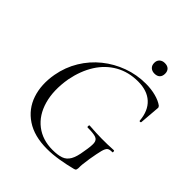

<svg xmlns="http://www.w3.org/2000/svg" viewBox="-220 -926 1071 1071"><g transform="rotate(45 315.5 -390.0)"><path d="M330 12Q230 12 165.5 -31Q101 -74 76.5 -147Q52 -220 68 -310Q81 -382 117.5 -442Q154 -502 207.5 -545Q261 -588 326.5 -612Q392 -636 464 -636Q505 -636 541.5 -626.5Q578 -617 601 -600Q607 -593 607 -589Q607 -585 606 -577L597 -466Q596 -462 590.5 -462Q585 -462 585 -466Q579 -538 537.5 -576Q496 -614 424 -614Q349 -614 290.5 -581Q232 -548 194 -488Q156 -428 140 -346Q123 -245 145 -168Q167 -91 222 -48.5Q277 -6 356 -6Q397 -6 423 -15Q449 -24 464 -50Q479 -76 486 -126Q495 -174 493 -196.5Q491 -219 472 -226Q453 -233 407 -233Q402 -233 402.5 -241Q403 -249 407 -249Q460 -245 505 -244.5Q550 -244 600 -247Q603 -247 604 -240Q605 -233 600 -233Q580 -234 570 -226.5Q560 -219 553.5 -194Q547 -169 538 -116Q533 -83 531.5 -67Q530 -51 530.5 -43.5Q531 -36 529 -28Q528 -22 525.5 -20Q523 -18 517 -16Q471 -4 422.5 4Q374 12 330 12ZM457 -709Q438 -709 426 -720Q414 -731 414 -751Q414 -770 426 -781Q438 -792 457 -792Q478 -792 489 -781Q500 -770 500 -751Q500 -731 489 -720Q478 -709 457 -709Z"/></g></svg>

Font: Cormorant
Style: Italic
Weight: 400
Italic angle: -10°
Designer: Christian Thalmann (Catharsis Fonts)
Foundry: Catharsis Fonts
Version: Version 4.000